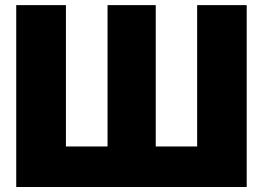

<svg xmlns="http://www.w3.org/2000/svg" viewBox="-20 -748 1052 768"><path d="M44.9 -727.5H243.7V-162.1H410.2V-727.5H603V-162.1H768.6V-727.5H966.8V0H44.9Z"/></svg>

Font: Inter 18pt Black
Style: Regular
Weight: 900
Designer: Rasmus Andersson
Foundry: rsms
Version: Version 4.001;git-66647c0bb